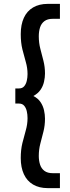

<svg xmlns="http://www.w3.org/2000/svg" viewBox="-20 -760 360 990"><path d="M87 55Q87 12 95.5 -22.5Q104 -57 113 -88Q122 -119 122 -151Q122 -170 118 -187Q114 -204 104.5 -215Q95 -226 78 -226H59V-304H78Q95 -304 104.5 -315Q114 -326 118 -343Q122 -360 122 -378Q122 -410 113 -440.5Q104 -471 95.5 -505.5Q87 -540 87 -584Q87 -633 103 -668Q119 -703 150.5 -721.5Q182 -740 226 -740H289V-663H252Q225 -663 209 -651Q193 -639 186.5 -618.5Q180 -598 180 -573Q180 -539 188 -508.5Q196 -478 204 -446.5Q212 -415 212 -381Q212 -361 207 -338.5Q202 -316 189 -297Q176 -278 152 -265Q176 -253 189 -233.5Q202 -214 207 -191.5Q212 -169 212 -148Q212 -113 204 -81.5Q196 -50 188 -19.5Q180 11 180 44Q180 68 186.5 88.5Q193 109 209 121Q225 133 252 133H289V210H226Q182 210 150.5 191.5Q119 173 103 138Q87 103 87 55Z"/></svg>

Font: Georama ExtraCondensed Thin Medium
Style: Regular
Weight: 500
Version: Version 1.001